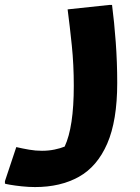

<svg xmlns="http://www.w3.org/2000/svg" viewBox="-64 -498 566 778"><path d="M2 98Q28 104 54 108.5Q80 113 106 113Q133 113 157 108Q181 103 198 96Q235 17 235 -150Q235 -236 227 -313.5Q219 -391 210 -460L379 -478H390Q399 -409 405 -327.5Q411 -246 411 -162Q411 -9 370.5 84Q330 177 255.5 218.5Q181 260 78 260Q52 260 24 257Q-4 254 -24 250.5Q-44 247 -44 246V236Z"/></svg>

Font: Kufam
Style: Bold
Weight: 700
Designer: Wael Morcos, Artur Schmal
Foundry: Original Type
Version: Version 1.300; ttfautohint (v1.8.3)